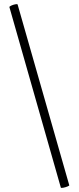

<svg xmlns="http://www.w3.org/2000/svg" viewBox="-20 -752 384 937"><path d="M277 164 26 -717Q25 -720 34.5 -724.5Q44 -729 54.5 -731Q65 -733 66 -730L318 152Q319 154 309.5 158Q300 162 289.5 164Q279 166 277 164Z"/></svg>

Font: Cormorant Garamond Light Medium
Style: Regular
Weight: 500
Version: Version 4.001